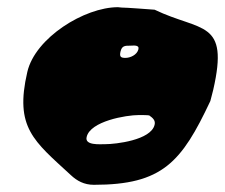

<svg xmlns="http://www.w3.org/2000/svg" viewBox="-20 -474 626 534"><path d="M315 -330C319 -347 327 -347 343 -347C351 -347 368 -350 365 -337C361 -321 342 -313 329 -313C316 -313 312 -316 315 -330ZM221 -93C231 -137 331 -154 366 -154C371 -154 391 -154 395 -153C405 -146 413 -139 410 -127C400 -84 301 -73 273 -73C258 -73 215 -69 221 -93ZM56 -274C20 -119 74 -82 177 13C194 29 214 40 241 40C432 40 485 -23 565 -193C565 -194 571 -215 573 -224C618 -420 539 -385 410 -447C396 -448 332 -453 318 -453C318 -453 310 -454 308 -454C215 -454 78 -369 56 -274Z"/></svg>

Font: Charger
Style: OversprayIt
Weight: 400
Designer: Jasper
Foundry: Cannot Into Space Fonts
Version: Version 0.980